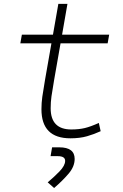

<svg xmlns="http://www.w3.org/2000/svg" viewBox="-20 -694 626 977"><path d="M338.4 9.8Q190.9 9.8 190.9 -138.2Q190.9 -170.9 195.3 -201.7Q199.7 -232.4 209 -287.1L241.7 -473.6H83.5L91.3 -517.6H249.5L276.9 -674.3H323.2L295.9 -517.6H535.6L527.8 -473.6H288.1L255.4 -287.1Q246.1 -232.9 241.9 -203.6Q237.8 -174.3 237.8 -143.1Q237.8 -35.2 342.8 -35.2Q381.8 -35.2 411.9 -42.5Q441.9 -49.8 482.9 -68.4L492.2 -26.4Q459.5 -11.2 422.9 -0.7Q386.2 9.8 338.4 9.8ZM255.4 262.7 222.7 233.9Q254.4 207.5 283 178Q311.5 148.4 311.5 124.5Q311.5 100.6 273.9 100.6H237.3L245.1 55.7H281.7Q359.9 55.7 359.9 114.7Q359.9 153.8 328.9 189.9Q297.9 226.1 255.4 262.7Z"/></svg>

Font: Cascadia Code ExtraLight
Style: Italic
Weight: 200
Italic angle: -10°
Monospace: yes
Designer: Aaron Bell
Foundry: Saja Typeworks
Version: Version 2404.023; ttfautohint (v1.8.4)